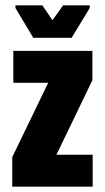

<svg xmlns="http://www.w3.org/2000/svg" viewBox="-20 -701 394 721"><path d="M26 0V-111L161 -390H30V-510H327V-400L192 -120H328V0ZM105 -559 38 -671V-681H139L177 -625L217 -681H317V-671L249 -559Z"/></svg>

Font: Saira ExtraCondensed Black
Style: Regular
Weight: 900
Width: 2
Designer: Hector Gatti with collaboration of the Omnibus-Type team
Foundry: Omnibus-Type
Version: Version 1.101